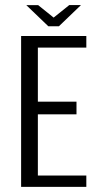

<svg xmlns="http://www.w3.org/2000/svg" viewBox="-20 -732 382 752"><path d="M62.7 0V-591H318.1V-545.5H128.3V-333.7H279.6V-284.2H128.3V-44.6H318.1V0ZM169.2 -629.2 83.1 -711.8H129.6L190.1 -663.1L251.3 -712.2H297.2L210.8 -629.2Z"/></svg>

Font: Alumni Sans Thin
Style: Regular
Weight: 100
Designer: Robert E. Leuschke
Foundry: Robert E. Leuschke
Version: Version 1.018